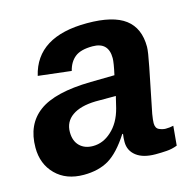

<svg xmlns="http://www.w3.org/2000/svg" viewBox="-86 -625 728 722"><g transform="rotate(-15 278.0 -264.0)"><path d="M435.5 4.9Q386.7 4.9 360.4 -15.6Q334 -36.1 334 -69.8Q334 -86.4 336.4 -101.1H333.5Q292.5 -37.6 252.4 -13.9Q212.4 9.8 154.8 9.8Q86.4 9.8 45.7 -31Q4.9 -71.8 4.9 -135.7Q4.9 -226.1 67.1 -272.2Q129.4 -318.4 269 -320.8L362.3 -322.3Q372.6 -368.7 372.6 -386.2Q372.6 -448.7 310.5 -448.7Q264.6 -448.7 242.2 -430.9Q219.7 -413.1 211.4 -379.4L83 -394.5Q116.7 -538.1 313 -538.1Q414.1 -538.1 461.2 -502.4Q508.3 -466.8 508.3 -394Q508.3 -376 496.6 -317.4L461.9 -145Q458 -121.6 458 -109.9Q458 -89.8 471.7 -84Q485.4 -78.1 496.6 -78.1Q512.7 -78.1 526.9 -81.5L520 -5.9Q499.5 2 478.5 3.4Q457.5 4.9 435.5 4.9ZM145 -158.7Q145 -124.5 164.3 -105.2Q183.6 -85.9 216.3 -85.9Q255.4 -85.9 287.6 -115.2Q322.3 -146 336.4 -200.7L347.2 -245.6H268.1Q209 -244.1 177.2 -221.7Q145 -199.2 145 -158.7Z"/></g></svg>

Font: Arimo
Style: Bold Italic
Weight: 700
Italic angle: -12°
Designer: Steve Matteson
Foundry: Monotype Imaging Inc.
Version: Version 1.33